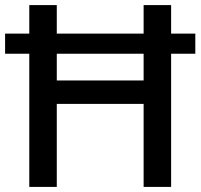

<svg xmlns="http://www.w3.org/2000/svg" viewBox="-20 -734 788 754"><path d="M95 0H203V-326H544V0H652V-523H747V-602H652V-714H544V-602H203V-714H95V-602H0V-523H95ZM203 -418V-523H544V-418Z"/></svg>

Font: Noto Sans Gunjala Gondi Medium
Style: Regular
Weight: 500
Designer: Ek Type
Foundry: Ek Type
Version: Version 1.004